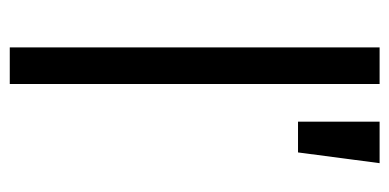

<svg xmlns="http://www.w3.org/2000/svg" viewBox="-222 -575 797 393"><g transform="rotate(90 176.5 -378.5)"><path d="M152 0V-757H77V0ZM292 -590 314 -757H229V-590Z"/></g></svg>

Font: Plus Jakarta Sans
Style: Regular
Weight: 400
Designer: Gumpita Rahayu
Foundry: Tokotype
Version: Version 2.071;gftools[0.9.30]